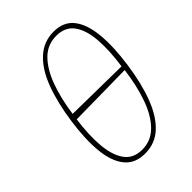

<svg xmlns="http://www.w3.org/2000/svg" viewBox="-225 -878 994 994"><g transform="rotate(-45 272.0 -381.0)"><path d="M241 10Q169 10 130 -37.5Q91 -85 82 -172Q73 -259 90 -379Q107 -499 140.5 -587.5Q174 -676 227 -724Q280 -772 352 -772Q425 -772 463 -723.5Q501 -675 509.5 -586.5Q518 -498 501 -378Q484 -258 450.5 -171Q417 -84 365.5 -37Q314 10 241 10ZM474 -396Q489 -499 483 -578Q477 -657 444.5 -702Q412 -747 347 -747Q282 -747 237 -702Q192 -657 163.5 -579Q135 -501 121 -401ZM245 -15Q310 -15 356 -61.5Q402 -108 430.5 -188.5Q459 -269 472 -371L116 -366Q102 -266 108.5 -186.5Q115 -107 147.5 -61Q180 -15 245 -15Z"/></g></svg>

Font: Noto Serif Thin
Style: Italic
Weight: 100
Italic angle: -12°
Designer: Monotype Design Team
Foundry: Monotype Imaging Inc.
Version: Version 2.014; ttfautohint (v1.8.4.7-5d5b)